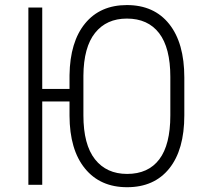

<svg xmlns="http://www.w3.org/2000/svg" viewBox="-20 -741 822 770"><path d="M663.1 -432.6Q663.1 -549.3 618.2 -607.9Q573.2 -666.5 488.8 -666.5Q407.2 -666.5 361.3 -609.1Q315.4 -551.8 314.5 -437.5V-278.3Q314.5 -161.1 360.8 -102.3Q407.2 -43.5 489.7 -43.5Q574.7 -43.5 618.9 -102.1Q663.1 -160.6 663.1 -278.3ZM719.2 -278.3Q719.2 -140.6 658.9 -65.4Q598.6 9.8 489.7 9.8Q381.8 9.8 320.6 -65.4Q259.3 -140.6 258.8 -276.9V-334H149.4V0H93.8V-710.9H149.4V-384.3H258.8V-439.5Q260.7 -573.2 321.3 -647Q381.8 -720.7 488.8 -720.7Q598.1 -720.7 658.7 -644.5Q719.2 -568.4 719.2 -430.2Z"/></svg>

Font: MAUL Condensed Light
Style: Light
Weight: 300
Designer: MAUL
Version: Version 2.137; 2017; ttfautohint (v1.8.3)